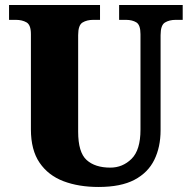

<svg xmlns="http://www.w3.org/2000/svg" viewBox="-20 -734 762 764"><path d="M372 10Q293 10 232.5 -13Q172 -36 137.5 -86.5Q103 -137 103 -219V-598Q103 -635 85.5 -645Q68 -655 43 -655H16V-714H378V-655H351Q326 -655 308.5 -644.5Q291 -634 291 -594V-210Q291 -128 324.5 -97.5Q358 -67 419 -67Q468 -67 503.5 -102Q539 -137 539 -218V-598Q539 -635 522.5 -645Q506 -655 481 -655H454V-714H707V-655H679Q654 -655 636.5 -644.5Q619 -634 619 -594V-216Q619 -149 594 -98Q569 -47 515 -18.5Q461 10 372 10Z"/></svg>

Font: Noto Serif Hebrew SemiCondensed Black
Style: Regular
Weight: 900
Width: 4
Designer: Monotype Design Team
Foundry: Monotype Imaging Inc.
Version: Version 2.004; ttfautohint (v1.8.4.7-5d5b)